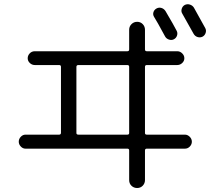

<svg xmlns="http://www.w3.org/2000/svg" viewBox="-20 -855 1040 924"><path d="M776.4 -801.8Q818.4 -730.5 830.1 -707Q835.9 -696.3 832 -684.1Q828.1 -671.9 816.9 -666Q805.7 -660.2 793 -664.6Q780.3 -668.9 774.4 -679.7Q734.4 -753.9 721.7 -773.4Q714.8 -784.2 718.3 -795.9Q721.7 -807.6 732.9 -814Q744.1 -820.3 756.3 -816.9Q768.6 -813.5 776.4 -801.8ZM869.1 -831.1Q880.9 -836.9 893.6 -833Q906.2 -829.1 913.1 -818.4Q931.6 -786.1 967.8 -719.7Q973.6 -709 969.7 -696.8Q965.8 -684.6 955.1 -678.7Q943.4 -672.9 930.7 -676.8Q918 -680.7 911.1 -693.4Q880.9 -747.1 857.4 -789.1Q850.6 -799.8 854.5 -812.5Q858.4 -825.2 869.1 -831.1ZM347.7 -533.2V-214.8Q347.7 -207 357.4 -207H592.8Q601.6 -207 601.6 -214.8V-533.2Q601.6 -542 592.8 -542H357.4Q347.7 -542 347.7 -533.2ZM102.5 -139.6Q89.8 -139.6 80.1 -149.9Q70.3 -160.2 70.3 -172.9Q70.3 -186.5 80.1 -196.8Q89.8 -207 102.5 -207H264.6Q272.5 -207 273.4 -214.8V-533.2Q273.4 -542 264.6 -542H147.5Q133.8 -542 123.5 -551.8Q113.3 -561.5 113.3 -574.7Q113.3 -587.9 123 -598.1Q132.8 -608.4 147.5 -608.4H592.8Q601.6 -608.4 601.6 -617.2V-711.9Q601.6 -727.5 612.8 -738.8Q624 -750 640.1 -750Q656.2 -750 667 -738.8Q677.7 -727.5 677.7 -711.9V-617.2Q677.7 -608.4 686.5 -608.4H833Q846.7 -608.4 856.9 -598.1Q867.2 -587.9 867.2 -574.7Q867.2 -561.5 856.9 -551.8Q846.7 -542 833 -542H686.5Q677.7 -542 677.7 -533.2V-214.8Q677.7 -207 686.5 -207H870.1Q882.8 -207 893.1 -196.8Q903.3 -186.5 903.3 -172.9Q903.3 -160.2 893.6 -149.9Q883.8 -139.6 870.1 -139.6H686.5Q677.7 -139.6 677.7 -130.9V11.7Q677.7 27.3 667 38.6Q656.2 49.8 640.1 49.8Q624 49.8 612.8 39.1Q601.6 28.3 601.6 11.7V-130.9Q601.6 -139.6 592.8 -139.6Z"/></svg>

Font: Rounded Mgen+ 2m regular
Style: Regular
Weight: 400
Designer: [Source Han Sans]
Ryoko NISHIZUKA  (kana & ideographs); Paul D. Hunt (Latin, Greek & Cyrillic); Wenlong ZHANG  (bopomofo
Version: Version 1.059.20150602